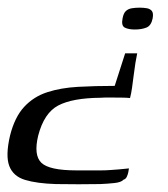

<svg xmlns="http://www.w3.org/2000/svg" viewBox="-20 -392 438 501"><path d="M306.6 -252.9H338Q335.7 -242.5 333.3 -227.4Q330.8 -212.3 328.8 -195.2Q326.7 -178.1 324.5 -162.7Q322.3 -147.3 319.3 -136.2Q310.5 -137.2 296.4 -137.3Q282.4 -137.4 267.5 -137.5Q252.6 -137.7 241.8 -136.9Q169.2 -136.2 132.1 -116.8Q95 -97.4 79.6 -37.9Q67.4 12.8 87.9 32.7Q108.4 52.6 179.6 52.6H244Q255.2 52.6 267.5 51.7Q279.8 50.9 290.2 50Q300.7 49.1 307.8 48.3Q314.9 47.4 316.4 47.4Q316.1 50.2 314.9 56.9Q313.6 63.5 310.8 69.4Q307.9 75.3 302.5 76.8Q296.2 83.8 278.5 85.6Q260.9 87.5 241.6 88.3Q227.7 88.3 206.4 88.6Q185 89 163.2 88.6Q141.5 88.3 125.9 88.3Q76.3 86.8 45.3 77.4Q14.3 67.9 4.2 41Q-6 14.1 6.2 -38.2Q18.4 -86.7 43.2 -113.3Q67.9 -139.9 103.3 -151.4Q138.8 -162.9 183.4 -165.4Q228 -167.9 279.3 -167.9ZM378.3 -343.9Q374.5 -324.9 361.9 -320Q349.2 -315 331.9 -315Q315.6 -315 305.8 -319.9Q296 -324.7 299.8 -343.9Q302.3 -357.6 308.5 -363.3Q314.7 -369 324.3 -370.5Q333.8 -372 344.2 -372Q354.7 -372 363.2 -370.5Q371.7 -369 376.3 -363.3Q380.8 -357.6 378.3 -343.9Z"/></svg>

Font: Genos Thin
Style: Italic
Weight: 100
Italic angle: -8°
Designer: Robert E. Leuschke
Foundry: Robert E. Leuschke
Version: Version 1.010